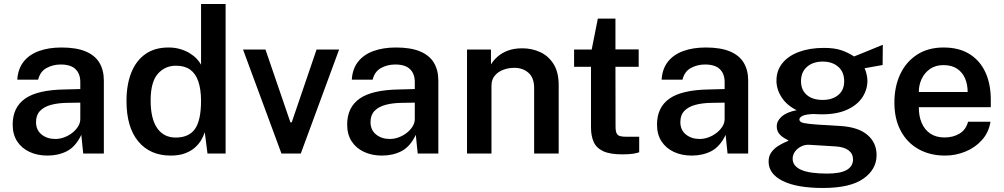

<svg xmlns="http://www.w3.org/2000/svg" viewBox="-20 -763 4987 954"><path d="M215.5 10Q166 10 126.8 -8.2Q87.5 -26.5 65.2 -60.8Q43 -95 43 -144Q43 -229.5 104.8 -273Q166.5 -316.5 302 -318.5L379 -320.5V-355.5Q379 -396.5 354.8 -419.8Q330.5 -443 279.5 -442.5Q242 -442 210.8 -424.8Q179.5 -407.5 169.5 -367H66Q69 -420 96.8 -455.8Q124.5 -491.5 173 -509.2Q221.5 -527 285 -527Q359 -527 405.5 -507.5Q452 -488 474 -451.2Q496 -414.5 496 -362.5V0H393.5L384 -93Q356 -34.5 313.2 -12.2Q270.5 10 215.5 10ZM255 -72.5Q277.5 -72.5 299.5 -80.8Q321.5 -89 339.5 -103.2Q357.5 -117.5 368.2 -135Q379 -152.5 379 -171.5V-253L315.5 -252Q268.5 -251.5 233.5 -242Q198.5 -232.5 178.8 -211.8Q159 -191 159 -156.5Q159 -117 186.5 -94.8Q214 -72.5 255 -72.5Z M828 10Q725.5 10 667 -60.5Q608.5 -131 608.5 -261Q608.5 -342 632.2 -401.8Q656 -461.5 702.2 -494.2Q748.5 -527 817 -527Q849 -527 875.2 -519.2Q901.5 -511.5 922 -499Q942.5 -486.5 956.8 -471.5Q971 -456.5 979 -441.5V-743H1101V0H1011L997.5 -106Q991.5 -87.5 979.8 -67.2Q968 -47 948.2 -29.5Q928.5 -12 899 -1Q869.5 10 828 10ZM853 -79.5Q918.5 -79.5 948.8 -122.2Q979 -165 979 -264Q978.5 -320.5 965.2 -359Q952 -397.5 924.8 -417Q897.5 -436.5 854.5 -436.5Q799.5 -436.5 764 -396Q728.5 -355.5 728.5 -264Q728.5 -173 761 -126.2Q793.5 -79.5 853 -79.5Z M1665 -517 1474.5 0H1378.5L1187.5 -517H1299L1423 -155H1429.5L1553 -517Z M1877.5 10Q1828 10 1788.8 -8.2Q1749.5 -26.5 1727.2 -60.8Q1705 -95 1705 -144Q1705 -229.5 1766.8 -273Q1828.5 -316.5 1964 -318.5L2041 -320.5V-355.5Q2041 -396.5 2016.8 -419.8Q1992.5 -443 1941.5 -442.5Q1904 -442 1872.8 -424.8Q1841.5 -407.5 1831.5 -367H1728Q1731 -420 1758.8 -455.8Q1786.5 -491.5 1835 -509.2Q1883.5 -527 1947 -527Q2021 -527 2067.5 -507.5Q2114 -488 2136 -451.2Q2158 -414.5 2158 -362.5V0H2055.5L2046 -93Q2018 -34.5 1975.2 -12.2Q1932.5 10 1877.5 10ZM1917 -72.5Q1939.5 -72.5 1961.5 -80.8Q1983.5 -89 2001.5 -103.2Q2019.5 -117.5 2030.2 -135Q2041 -152.5 2041 -171.5V-253L1977.5 -252Q1930.5 -251.5 1895.5 -242Q1860.5 -232.5 1840.8 -211.8Q1821 -191 1821 -156.5Q1821 -117 1848.5 -94.8Q1876 -72.5 1917 -72.5Z M2300.5 0V-517H2419.5V-443Q2431.5 -463 2452.2 -481.5Q2473 -500 2503.5 -511.5Q2534 -523 2575 -523Q2623 -523 2664.2 -504Q2705.5 -485 2730.8 -444.5Q2756 -404 2756 -340V0H2634V-325.5Q2634 -376.5 2606 -401.2Q2578 -426 2535.5 -426Q2506.5 -426 2480.5 -416.2Q2454.5 -406.5 2438.2 -386.8Q2422 -367 2422 -337.5V0Z M3153.5 -431H3038L3038.5 -134.5Q3038.5 -111.5 3043.8 -100.8Q3049 -90 3060.8 -86.8Q3072.5 -83.5 3092.5 -83.5H3156V-6.5Q3146 -2.5 3125.8 0.8Q3105.5 4 3071.5 4Q3010 4 2976.2 -12.2Q2942.5 -28.5 2929.5 -58.5Q2916.5 -88.5 2916.5 -130V-431H2832.5V-517H2920L2950.5 -670.5H3038V-517.5H3153.5Z M3417 10Q3367.5 10 3328.2 -8.2Q3289 -26.5 3266.8 -60.8Q3244.5 -95 3244.5 -144Q3244.5 -229.5 3306.2 -273Q3368 -316.5 3503.5 -318.5L3580.5 -320.5V-355.5Q3580.5 -396.5 3556.2 -419.8Q3532 -443 3481 -442.5Q3443.5 -442 3412.2 -424.8Q3381 -407.5 3371 -367H3267.5Q3270.5 -420 3298.2 -455.8Q3326 -491.5 3374.5 -509.2Q3423 -527 3486.5 -527Q3560.5 -527 3607 -507.5Q3653.5 -488 3675.5 -451.2Q3697.5 -414.5 3697.5 -362.5V0H3595L3585.5 -93Q3557.5 -34.5 3514.8 -12.2Q3472 10 3417 10ZM3456.5 -72.5Q3479 -72.5 3501 -80.8Q3523 -89 3541 -103.2Q3559 -117.5 3569.8 -135Q3580.5 -152.5 3580.5 -171.5V-253L3517 -252Q3470 -251.5 3435 -242Q3400 -232.5 3380.2 -211.8Q3360.5 -191 3360.5 -156.5Q3360.5 -117 3388 -94.8Q3415.5 -72.5 3456.5 -72.5Z M4069.5 171Q3939 171 3869 136Q3799 101 3799 40Q3799 12.5 3812.5 -6Q3826 -24.5 3844.5 -36.5Q3863 -48.5 3878.5 -55Q3894 -61.5 3898.5 -64.5Q3890 -69.5 3876 -77.5Q3862 -85.5 3850.8 -99.5Q3839.5 -113.5 3839.5 -136Q3839.5 -162 3864.2 -184Q3889 -206 3938.5 -215.5Q3890 -239 3864 -279Q3838 -319 3838 -362Q3838 -413 3867.8 -449.5Q3897.5 -486 3950.8 -505.5Q4004 -525 4074 -525Q4126 -525 4160 -513.5Q4194 -502 4223.5 -482.5Q4233.5 -486.5 4251.8 -493.8Q4270 -501 4291.5 -509.8Q4313 -518.5 4332.8 -526.8Q4352.5 -535 4366.5 -540.5L4365.5 -440L4276 -424Q4282.5 -409.5 4286.2 -392.5Q4290 -375.5 4290 -362.5Q4290 -317.5 4264.8 -279.2Q4239.5 -241 4189.2 -218Q4139 -195 4064 -195Q4056.5 -195 4043.5 -195.5Q4030.5 -196 4022.5 -196.5Q3982 -195 3967 -187Q3952 -179 3952 -169.5Q3952 -156 3974.5 -151.5Q3997 -147 4046.5 -143.5Q4064 -142.5 4092.5 -141Q4121 -139.5 4156 -137Q4244.5 -131.5 4290 -92.8Q4335.5 -54 4335.5 7.5Q4335.5 79 4269.5 125Q4203.5 171 4069.5 171ZM4090 99.5Q4155.5 99.5 4187 81.5Q4218.5 63.5 4218.5 28.5Q4218.5 1.5 4197 -15.5Q4175.5 -32.5 4133 -35.5L4002.5 -43.5Q3981 -45 3961.8 -35.8Q3942.5 -26.5 3930.5 -10.2Q3918.5 6 3918.5 25.5Q3918.5 62 3960.5 80.8Q4002.5 99.5 4090 99.5ZM4068 -266.5Q4115.5 -266.5 4145 -290.8Q4174.5 -315 4174.5 -359.5Q4174.5 -405.5 4145 -431.2Q4115.5 -457 4068 -457Q4019.5 -457 3989.8 -431Q3960 -405 3960 -359.5Q3960 -316.5 3988.5 -291.5Q4017 -266.5 4068 -266.5Z M4545.5 -230.5Q4545 -186.5 4559.5 -152.5Q4574 -118.5 4602.5 -99.2Q4631 -80 4673 -80Q4716 -80 4747.8 -99.2Q4779.5 -118.5 4790 -158H4901.5Q4892.5 -104 4858.5 -66.5Q4824.5 -29 4776.2 -9.5Q4728 10 4676 10Q4601 10 4544.2 -21.8Q4487.5 -53.5 4455.8 -112.5Q4424 -171.5 4424 -253Q4424 -332.5 4453 -394.2Q4482 -456 4536.8 -491.5Q4591.5 -527 4668.5 -527Q4745 -527 4797.2 -494.5Q4849.5 -462 4876.2 -403.8Q4903 -345.5 4903 -267.5V-230.5ZM4545.5 -306H4788Q4788 -343.5 4775 -373.8Q4762 -404 4735.2 -421.8Q4708.5 -439.5 4668 -439.5Q4628 -439.5 4600.5 -420Q4573 -400.5 4559 -369.8Q4545 -339 4545.5 -306Z"/></svg>

Font: Public Sans SemiBold
Style: Regular
Weight: 600
Designer: The Public Sans Project Authors: Dan O. Williams and USWDS (Libre Franklin designed by Pablo Impallari and Rodrigo Fuenz
Version: Version 1.007